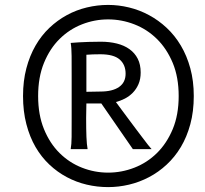

<svg xmlns="http://www.w3.org/2000/svg" viewBox="-20 -745 829 777"><path d="M417.5 -725.1Q460 -725.1 502.2 -714.8Q544.4 -704.6 583 -683.8Q621.6 -663.1 654.5 -632.3Q687.5 -601.6 711.9 -560.5Q736.3 -519.5 750.2 -468.5Q764.2 -417.5 764.2 -356.4Q764.2 -293.9 750.2 -242.4Q736.3 -190.9 711.9 -150.1Q687.5 -109.4 654.5 -78.9Q621.6 -48.3 583 -28.1Q544.4 -7.8 502.2 2.2Q460 12.2 417.5 12.2Q373.5 12.2 331.1 2.2Q288.6 -7.8 250.5 -28.1Q212.4 -48.3 179.9 -78.9Q147.5 -109.4 123.8 -150.1Q100.1 -190.9 86.7 -242.7Q73.2 -294.4 73.2 -356.4Q73.2 -417.5 86.7 -468.5Q100.1 -519.5 123.8 -560.5Q147.5 -601.6 179.9 -632.3Q212.4 -663.1 250.5 -683.8Q288.6 -704.6 331.3 -714.8Q374 -725.1 417.5 -725.1ZM417.5 -666.5Q362.8 -666.5 311.8 -646.5Q260.7 -626.5 221.2 -587.4Q181.6 -548.3 158 -490.5Q134.3 -432.6 134.3 -356.4Q134.3 -280.3 158 -222.4Q181.6 -164.6 221.2 -125.5Q260.7 -86.4 311.8 -66.4Q362.8 -46.4 417.5 -46.4Q472.2 -46.4 523.7 -66.4Q575.2 -86.4 615 -125.5Q654.8 -164.6 679 -222.4Q703.1 -280.3 703.1 -356.4Q703.1 -432.6 679 -490.5Q654.8 -548.3 615 -587.4Q575.2 -626.5 523.7 -646.5Q472.2 -666.5 417.5 -666.5ZM329.6 -326.2H390.1L517.6 -141.6H593.3Q588.9 -146 578.9 -158.9Q568.8 -171.9 555.7 -189.2Q542.5 -206.5 527.3 -226.8Q512.2 -247.1 497.6 -266.6Q482.9 -286.1 470.2 -303.5Q457.5 -320.8 449.2 -332Q467.3 -336.9 485.1 -345.9Q502.9 -355 517.3 -369.6Q531.7 -384.3 540.5 -404.5Q549.3 -424.8 549.3 -451.7Q549.3 -483.9 537.4 -507.3Q525.4 -530.8 503.9 -546.1Q482.4 -561.5 452.9 -568.8Q423.3 -576.2 388.2 -576.2Q360.4 -576.2 338.1 -575.4Q315.9 -574.7 299.8 -573.7Q280.8 -572.3 266.1 -571.3Q269.5 -552.7 269.8 -518.6Q270 -484.4 270 -438.5V-267.6Q270 -221.7 269.8 -190.9Q269.5 -160.2 266.1 -141.6H334.5Q331.1 -160.2 329.8 -190.9Q328.6 -221.7 328.6 -267.6ZM329.6 -523.4Q342.3 -524.4 356 -524.9Q369.6 -525.4 385.7 -525.4Q439.9 -525.4 464.1 -504.4Q488.3 -483.4 488.3 -446.8Q488.3 -411.6 461.9 -393.1Q435.5 -374.5 385.7 -374.5L329.6 -373.5Z"/></svg>

Font: Andika DR AuSIL
Style: Regular
Weight: 400
Designer: Annie Olsen & Victor Gaultney
Foundry: SIL International
Version: Version 0.003